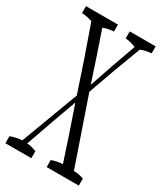

<svg xmlns="http://www.w3.org/2000/svg" viewBox="-206 -886 827 958"><g transform="rotate(30 207.0 -406.5)"><path d="M397.9 -803.2Q397.9 -788.1 397.9 -763.2Q367.7 -761.2 337.4 -749.5Q279.8 -600.1 224.6 -441.4Q288.6 -256.3 355.5 -61Q384.3 -60.5 413.1 -50.3Q413.1 -35.2 413.1 -9.8H228Q228 -34.7 228 -50.3Q259.3 -61.5 291 -63Q241.2 -216.3 190.9 -360.4Q138.7 -216.8 85 -63.5Q112.8 -61.5 139.6 -50.3Q139.6 -34.7 139.6 -9.8H-9.8Q-9.8 -34.7 -9.8 -50.3Q22.9 -62.5 56.2 -64.5Q119.1 -233.9 179.7 -394Q119.6 -577.6 57.1 -751.5Q26.9 -762.2 -3.4 -763.2Q-3.4 -788.1 -3.4 -803.2H180.7Q180.7 -788.1 180.7 -763.2Q150.4 -762.2 120.6 -751Q167 -617.7 213.4 -475.1Q260.7 -616.7 308.6 -748Q278.3 -760.3 248.5 -763.2Q248.5 -788.1 248.5 -803.2Z"/></g></svg>

Font: Scarab Serif
Style: Condensed-Light
Weight: 300
Designer: John Roberts
Foundry: Scarab
Version: 1.0